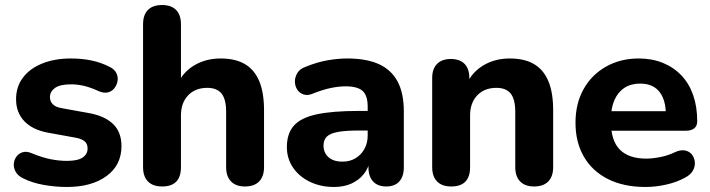

<svg xmlns="http://www.w3.org/2000/svg" viewBox="-20 -734 2828 765"><path d="M246 11Q202 11 155.5 3Q109 -5 71 -24Q51 -34 42.5 -49.5Q34 -65 35 -81Q36 -97 45.5 -110Q55 -123 70.5 -127.5Q86 -132 105 -124Q146 -107 180 -100Q214 -93 247 -93Q290 -93 309.5 -106.5Q329 -120 329 -142Q329 -162 316 -172Q303 -182 278 -186L173 -205Q111 -216 77.5 -250.5Q44 -285 44 -339Q44 -389 72 -425.5Q100 -462 149.5 -481.5Q199 -501 262 -501Q307 -501 345 -493Q383 -485 418 -467Q436 -458 443.5 -443Q451 -428 448.5 -412Q446 -396 436 -383Q426 -370 410.5 -366Q395 -362 375 -370Q343 -385 316 -391.5Q289 -398 264 -398Q219 -398 199 -383.5Q179 -369 179 -347Q179 -330 190.5 -318.5Q202 -307 226 -303L331 -284Q396 -273 430 -240.5Q464 -208 464 -152Q464 -76 404.5 -32.5Q345 11 246 11Z M626 9Q589 9 569.5 -11Q550 -31 550 -68V-637Q550 -675 569.5 -694.5Q589 -714 626 -714Q662 -714 681.5 -694.5Q701 -675 701 -637V-399H687Q710 -448 755.5 -474.5Q801 -501 859 -501Q918 -501 956 -478.5Q994 -456 1013 -410.5Q1032 -365 1032 -295V-68Q1032 -31 1012.5 -11Q993 9 956 9Q920 9 900.5 -11Q881 -31 881 -68V-288Q881 -339 862.5 -361.5Q844 -384 806 -384Q758 -384 729.5 -354Q701 -324 701 -274V-68Q701 9 626 9Z M1311 11Q1257 11 1214 -10Q1171 -31 1147 -67Q1123 -103 1123 -148Q1123 -202 1151 -233.5Q1179 -265 1242 -278.5Q1305 -292 1409 -292H1462V-214H1410Q1359 -214 1327.5 -208.5Q1296 -203 1282.5 -190Q1269 -177 1269 -154Q1269 -126 1288.5 -108Q1308 -90 1345 -90Q1374 -90 1396.5 -103.5Q1419 -117 1432 -140.5Q1445 -164 1445 -194V-309Q1445 -353 1425 -371.5Q1405 -390 1357 -390Q1330 -390 1298.5 -383.5Q1267 -377 1229 -362Q1207 -352 1190 -357.5Q1173 -363 1164 -377.5Q1155 -392 1155 -409.5Q1155 -427 1165 -443.5Q1175 -460 1198 -468Q1245 -487 1286.5 -494Q1328 -501 1363 -501Q1440 -501 1489.5 -478.5Q1539 -456 1564 -409.5Q1589 -363 1589 -290V-68Q1589 -31 1571 -11Q1553 9 1519 9Q1485 9 1466.5 -11Q1448 -31 1448 -68V-105L1455 -99Q1449 -65 1429.5 -40.5Q1410 -16 1380 -2.5Q1350 11 1311 11Z M1778 9Q1741 9 1721.5 -11Q1702 -31 1702 -68V-423Q1702 -460 1721.5 -479.5Q1741 -499 1776 -499Q1812 -499 1831 -479.5Q1850 -460 1850 -423V-366L1839 -399Q1862 -448 1907.5 -474.5Q1953 -501 2011 -501Q2070 -501 2108 -478.5Q2146 -456 2165 -410.5Q2184 -365 2184 -295V-68Q2184 -31 2164.5 -11Q2145 9 2108 9Q2072 9 2052.5 -11Q2033 -31 2033 -68V-288Q2033 -339 2014.5 -361.5Q1996 -384 1958 -384Q1910 -384 1881.5 -354Q1853 -324 1853 -274V-68Q1853 9 1778 9Z M2552 11Q2465 11 2402.5 -20.5Q2340 -52 2306.5 -109.5Q2273 -167 2273 -245Q2273 -321 2305 -378.5Q2337 -436 2394.5 -468.5Q2452 -501 2525 -501Q2578 -501 2621 -483.5Q2664 -466 2695 -433.5Q2726 -401 2742 -354.5Q2758 -308 2758 -251Q2758 -232 2746 -222.5Q2734 -213 2711 -213H2397V-291H2649L2633 -277Q2633 -318 2621 -345.5Q2609 -373 2586.5 -387Q2564 -401 2531 -401Q2494 -401 2468 -384Q2442 -367 2428 -335Q2414 -303 2414 -258V-250Q2414 -174 2449.5 -138Q2485 -102 2555 -102Q2579 -102 2610 -108Q2641 -114 2668 -127Q2691 -138 2709 -134.5Q2727 -131 2737 -118Q2747 -105 2748.5 -88Q2750 -71 2741 -54.5Q2732 -38 2711 -27Q2677 -8 2634.5 1.5Q2592 11 2552 11Z"/></svg>

Font: Nunito ExtraLight ExtraBold
Style: Regular
Weight: 800
Version: Version 3.602